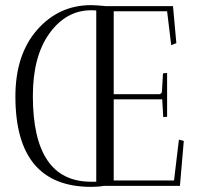

<svg xmlns="http://www.w3.org/2000/svg" viewBox="-20 -724 776 748"><path d="M631 -269Q630 -269 616 -268L612 -337H423V-21H658L677 -180L696 -175L681 0H385Q364 4 335 4Q40 4 40 -348Q40 -511 124.5 -607.5Q209 -704 335 -704Q354 -704 394 -700H654L667 -556L647 -548L631 -680H423V-357H601Q611 -359 611 -369L615 -438L631 -440ZM335 -16H355V-683Q348 -684 335 -684Q238 -684 173 -594.5Q108 -505 108 -350Q108 -16 335 -16Z"/></svg>

Font: Antic Didone
Style: Regular
Weight: 400
Designer: Santiago Orozco
Foundry: Santiago Orozco
Version: Version 2.001